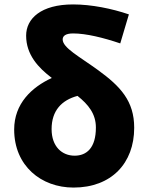

<svg xmlns="http://www.w3.org/2000/svg" viewBox="-20 -833 669 867"><path d="M312 14C483 14 586 -96 586 -256C586 -377 524 -443 422 -517C338 -578 263 -617 263 -655C263 -671 277 -682 310 -682C369 -682 446 -663 523 -637L562 -768C486 -794 393 -813 310 -813C165 -813 98 -749 98 -672C98 -586 153 -527 214 -481C123 -439 44 -365 44 -248C44 -84 166 14 312 14ZM213 -250C213 -334 259 -381 330 -400C379 -361 413 -319 413 -257C413 -166 372 -130 317 -130C260 -130 213 -171 213 -250Z"/></svg>

Font: Source Han Sans HK Heavy
Style: Regular
Weight: 900
Designer: Ryoko NISHIZUKA 西塚涼子 (kana, bopomofo & ideographs); Paul D. Hunt (Latin, Greek & Cyrillic); Sandoll Communications 산돌커뮤니
Foundry: Adobe
Version: Version 2.000;hotconv 1.0.107;makeotfexe 2.5.65593